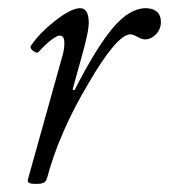

<svg xmlns="http://www.w3.org/2000/svg" viewBox="-20 -436 413 469"><path d="M68.8 13.2Q54.2 13.2 50.3 10.3Q46.4 7.3 48.8 0L133.8 -304.2Q137.2 -317.9 137.2 -331.1Q137.2 -349.1 126 -349.1Q119.6 -349.1 105.7 -338.9Q91.8 -328.6 74.2 -309.1Q69.8 -304.7 60.5 -312Q51.3 -319.3 56.2 -325.2Q76.2 -355 115 -385.5Q153.8 -416 175.8 -416Q196.8 -416 196.8 -379.9Q196.8 -362.3 185.1 -317.9L157.2 -216.8L162.1 -215.8Q214.8 -319.3 255.6 -367.7Q296.4 -416 335.9 -416Q353 -416 363 -407.5Q373 -398.9 373 -382.8Q373 -364.3 360.8 -352.1Q348.6 -339.8 334 -339.8Q326.7 -339.8 315.7 -345.9Q304.7 -352.1 298.8 -352.1Q265.6 -352.1 195.8 -231.9Q125 -113.3 95.2 -2Q92.8 6.8 87.4 10Q82 13.2 68.8 13.2Z"/></svg>

Font: Junicode SmCond Light
Style: Italic
Weight: 300
Width: 4
Italic angle: -11°
Designer: Peter S. Baker
Version: Version 2.206